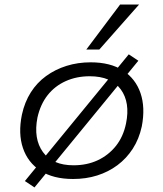

<svg xmlns="http://www.w3.org/2000/svg" viewBox="-20 -776 716 841"><path d="M300 8Q213 8 157.5 -28Q102 -64 80.5 -127.5Q59 -191 76 -274Q88 -329 115 -371.5Q142 -414 182 -443Q222 -472 271.5 -487.5Q321 -503 377 -503Q464 -503 519 -467Q574 -431 595.5 -368Q617 -305 601 -222Q589 -167 561.5 -124.5Q534 -82 494.5 -52.5Q455 -23 406 -7.5Q357 8 300 8ZM302 -52Q361 -52 408 -74Q455 -96 487.5 -136.5Q520 -177 532 -235Q551 -327 509 -384.5Q467 -442 373 -442Q315 -442 267.5 -420.5Q220 -399 188.5 -359Q157 -319 144 -261Q126 -168 168 -110Q210 -52 302 -52ZM131 45 89 17 544 -538 586 -510ZM358 -559 506 -756H589L415 -559Z"/></svg>

Font: Nunito Sans 7pt SemiExpanded Light
Style: Italic
Weight: 300
Width: 6
Italic angle: -9°
Designer: Vernon Adams
Foundry: Vernon Adams
Version: Version 3.101;gftools[0.9.27]